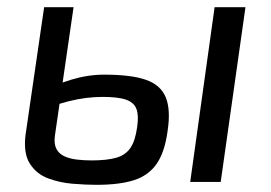

<svg xmlns="http://www.w3.org/2000/svg" viewBox="-20 -507 755 535"><path d="M185 -487 133 -129Q130 -106 137 -92.5Q144 -79 158.5 -72Q173 -65 193 -62.5Q213 -60 235 -60Q278 -60 304 -67.5Q330 -75 343.5 -95Q357 -115 362 -152Q367 -184 360.5 -202.5Q354 -221 332 -229Q310 -237 266 -237Q220 -237 172 -225Q124 -213 77 -190L86 -245Q132 -271 178.5 -285Q225 -299 270 -299Q346 -299 387 -284.5Q428 -270 442 -235.5Q456 -201 447 -142Q439 -83 416.5 -50.5Q394 -18 353.5 -5Q313 8 249 8Q219 8 182.5 5Q146 2 114 -10Q82 -22 63.5 -50.5Q45 -79 51 -130L103 -487ZM664 -487 595 0H510L578 -487Z"/></svg>

Font: Exo 2
Style: Italic
Weight: 400
Italic angle: -8°
Designer: Natanael Gama
Foundry: Natanael Gama
Version: Version 2.010